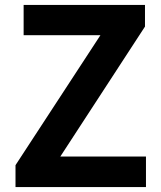

<svg xmlns="http://www.w3.org/2000/svg" viewBox="-20 -760 653 780"><path d="M43 0H573V-124H225L569 -652V-740H76V-617H388L43 -89Z"/></svg>

Font: Source Han Sans SC Bold
Style: Regular
Weight: 700
Designer: Ryoko NISHIZUKA (kana & ideographs); Paul D. Hunt (Latin, Greek & Cyrillic); Wenlong ZHANG (bopomofo); Sandoll Communica
Foundry: Adobe Systems Incorporated
Version: Version 1.001;PS 1.001;hotconv 1.0.78;makeotf.lib2.5.61930